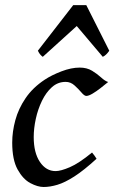

<svg xmlns="http://www.w3.org/2000/svg" viewBox="-20 -727 457 767"><path d="M412.1 -399.4Q398.4 -388.2 381.6 -375Q364.7 -361.8 349.4 -352.8Q334 -343.8 324.7 -343.8Q316.9 -343.8 305.2 -357.7Q293.5 -371.6 277.8 -385.7Q262.2 -399.9 242.2 -399.9Q210.9 -399.9 187.3 -378.7Q163.6 -357.4 147.5 -324Q131.3 -290.5 123 -252.2Q114.7 -213.9 114.7 -179.7Q114.7 -116.7 139.4 -80.1Q164.1 -43.5 202.1 -43.5Q222.7 -43.5 259 -59.1Q295.4 -74.7 347.7 -117.7Q351.6 -113.3 357.7 -105Q363.8 -96.7 365.7 -92.8Q314.9 -46.4 276.9 -22Q238.8 2.4 209.2 11.2Q179.7 20 154.3 20Q130.4 20 101.1 4.4Q71.8 -11.2 50.3 -50Q28.8 -88.9 28.8 -157.2Q28.8 -201.2 41.3 -247.1Q53.7 -293 82.3 -335Q110.8 -377 158.7 -408.7Q186 -426.8 225.3 -441.9Q264.6 -457 298.3 -457Q327.1 -457 347.9 -444.3Q368.7 -431.6 384 -417.5Q399.4 -403.3 412.1 -399.4ZM416.5 -524.4Q404.3 -506.3 390.6 -500L286.6 -623L150.9 -500Q146.5 -502.9 141.4 -508.5Q136.2 -514.2 131.3 -524.4L272.5 -706.5H324.7Z"/></svg>

Font: Gentium Book Plus
Style: Italic
Weight: 400
Italic angle: -8°
Designer: Victor Gaultney, Annie Olsen, Iska Routamaa, Becca Hirsbrunner
Foundry: SIL International
Version: Version 6.101